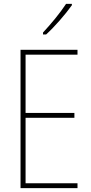

<svg xmlns="http://www.w3.org/2000/svg" viewBox="-20 -971 472 991"><path d="M351 -944V-951H321C288 -901 247 -852 202 -803V-793H218C261 -832 317 -896 351 -944ZM380 0V-25H112V-363H364V-388H112V-689H380V-714H86V0Z"/></svg>

Font: Noto Sans Devanagari Condensed Thin
Style: Regular
Weight: 100
Width: 3
Designer: Jelle Bosma - Monotype Design Team
Foundry: Monotype Imaging Inc.
Version: Version 2.004